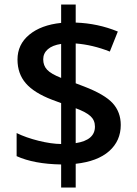

<svg xmlns="http://www.w3.org/2000/svg" viewBox="-20 -779 611 857"><path d="M519 -221.2Q519 -150.4 467.3 -104.5Q415.5 -58.6 317.9 -47.9V58.1H252.9V-44.9Q131.8 -46.9 54.2 -82V-185.1Q96.2 -164.6 152.3 -150.6Q208.5 -136.7 252.9 -136.2V-318.8L211.9 -334Q131.8 -364.7 95 -407.5Q58.1 -450.2 58.1 -513.2Q58.1 -580.6 110.6 -624Q163.1 -667.5 252.9 -676.8V-758.8H317.9V-678.2Q417 -674.8 505.9 -638.2L470.2 -548.8Q393.6 -579.1 317.9 -585V-407.2L355 -393.1Q447.8 -357.4 483.4 -317.9Q519 -278.3 519 -221.2ZM403.8 -213.9Q403.8 -242.2 384 -260.5Q364.3 -278.8 317.9 -295.9V-140.1Q403.8 -153.3 403.8 -213.9ZM172.9 -514.2Q172.9 -486.3 190.2 -467.8Q207.5 -449.2 252.9 -431.2V-583Q213.9 -577.1 193.4 -559.1Q172.9 -541 172.9 -514.2Z"/></svg>

Font: Sahel SemiBold FD
Style: SemiBold-FD
Weight: 600
Foundry: Saber Rastikerdar (saber.rastikerdar@gmail.com)
Version: Version 3.3.0